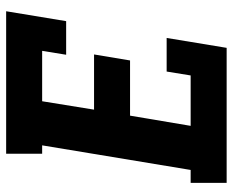

<svg xmlns="http://www.w3.org/2000/svg" viewBox="-88 -688 775 640"><g transform="rotate(-90 300.0 -367.5)"><path d="M11 0V-120H54L136 -615H108V-735H583L550 -535H438L451 -615H283L255 -442H439L419 -322H235L201 -120H369L382 -200H494L461 0Z"/></g></svg>

Font: Iosevka Slab HvExObl
Style: Regular
Weight: 900
Width: 7
Italic angle: -9°
Monospace: yes
Designer: Belleve Invis
Foundry: Belleve Invis
Version: Version 11.1.1; ttfautohint (v1.8.3)